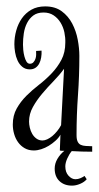

<svg xmlns="http://www.w3.org/2000/svg" viewBox="-20 -542 308 600"><path d="M251 18.1Q243.7 26.9 230.5 32.5Q217.3 38.1 205.1 38.1Q180.7 38.1 165.8 23.9Q150.9 9.8 150.9 -15.1Q150.9 -30.8 159.2 -45.2Q167.5 -59.6 181.2 -70.8Q177.2 -70.8 173.6 -70.8Q169.9 -70.8 167 -71.8L168.9 -121.1Q163.1 -110.8 153.3 -102.1Q143.6 -93.3 132.3 -86.4Q121.1 -79.6 108.9 -75.7Q96.7 -71.8 85.9 -71.8Q69.3 -71.8 57.1 -78.9Q44.9 -85.9 36.6 -97.4Q28.3 -108.9 24.2 -123.3Q20 -137.7 20 -152.8Q20 -181.2 32.2 -202.9Q44.4 -224.6 62.5 -242.7Q80.6 -260.7 102.1 -277.3Q123.5 -293.9 141.6 -313Q159.7 -332 171.9 -355Q184.1 -377.9 184.1 -409.2Q184.6 -424.3 181.2 -440.9Q177.7 -457.5 169.2 -471.4Q160.6 -485.4 147.5 -494.1Q134.3 -502.9 116.2 -502.9Q96.7 -502.9 84.2 -493.7Q71.8 -484.4 64.5 -470Q57.1 -455.6 54.4 -437.7Q51.8 -419.9 51.8 -402.8Q51.8 -396 52.7 -385.7Q53.7 -375.5 56.2 -366Q58.6 -356.4 62.7 -349.6Q66.9 -342.8 73.2 -342.8Q80.1 -342.8 84.2 -347.2Q88.4 -351.6 90.6 -357.7Q92.8 -363.8 93 -370.6Q93.3 -377.4 92.8 -382.8L109.9 -383.8Q110.4 -372.6 108.6 -362.1Q106.9 -351.6 102.5 -343.3Q98.1 -335 90.8 -330.1Q83.5 -325.2 73.2 -325.2Q59.1 -325.2 49.6 -333.3Q40 -341.3 34.7 -353.3Q29.3 -365.2 27.1 -378.9Q24.9 -392.6 24.9 -403.8Q24.9 -425.8 30.8 -446.8Q36.6 -467.8 48.3 -484.6Q60.1 -501.5 78.1 -511.7Q96.2 -522 121.1 -522Q152.3 -522 172.9 -506.8Q193.4 -491.7 205.6 -468.5Q217.8 -445.3 222.9 -418.2Q228 -391.1 228 -367.2Q228 -305.2 223.6 -243.9Q219.2 -182.6 219.2 -120.1Q219.2 -106.4 222.7 -99.4Q226.1 -92.3 232.4 -89.4Q238.8 -86.4 247.8 -85.9Q256.8 -85.4 268.1 -85V-67.9Q251.5 -67.9 235.6 -68.4Q219.7 -68.8 204.1 -69.8Q195.8 -59.6 189.9 -46.1Q184.1 -32.7 184.1 -22Q184.1 -3.9 194.1 7.1Q204.1 18.1 215.8 18.1Q223.6 18.1 231.2 14.9Q238.8 11.7 244.1 7.8ZM112.8 -103Q119.6 -103 127.7 -106.7Q135.7 -110.4 143.6 -116.9Q151.4 -123.5 158.4 -132.1Q165.5 -140.6 170.9 -150.9L180.2 -327.1Q166 -307.6 147.2 -288.3Q128.4 -269 111.6 -249Q94.7 -229 82.8 -207.5Q70.8 -186 70.8 -162.1Q70.8 -153.3 73.2 -142.8Q75.7 -132.3 80.8 -123.5Q85.9 -114.7 94 -108.9Q102.1 -103 112.8 -103Z"/></svg>

Font: Bigelow Rules
Style: Regular
Weight: 400
Designer: Astigmatic (AOETI)
Foundry: Astigmatic (AOETI)
Version: Version 1.001